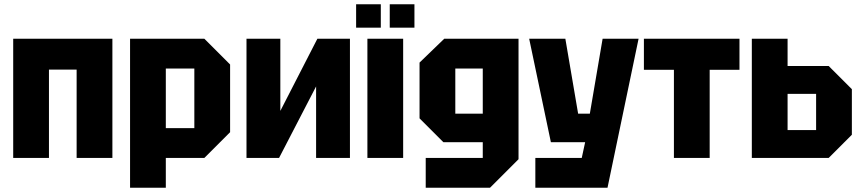

<svg xmlns="http://www.w3.org/2000/svg" viewBox="-20 -742 4048 902"><path d="M42 0V-560H508V0H340V-415H210V0Z M591 140V-560H940L1061 -439V-121L940 0H759V140ZM893 -420H759V-140H893Z M1624 0H1465V-336L1291 0H1138V-560H1297V-221L1471 -560H1624Z M1706 0V-560H1874V0ZM1653 -612V-722H1769V-612ZM1811 -612V-722H1927V-612Z M1980 140V0H2248V-74H2063L1951 -186V-448L2067 -560H2416V6L2282 140ZM2119 -420V-208H2248V-420Z M2495 140V0H2713L2729 -74H2568L2466 -560H2636L2696 -208H2751L2811 -560H2980L2834 140Z M3314 0V-414H3454V-560H3005V-414H3146V0Z M3512 0V-560H3680V-432H3873L3982 -323V-109L3873 0ZM3680 -131H3814V-301H3680Z"/></svg>

Font: Tektur SemiCondensed
Style: Bold
Weight: 700
Width: 4
Designer: Adam Jagosz
Foundry: Adam Jagosz
Version: Version 1.005;gftools[0.9.30]